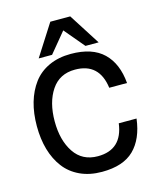

<svg xmlns="http://www.w3.org/2000/svg" viewBox="-111 -786 727 887"><g transform="rotate(-15 253.0 -342.0)"><path d="M214.8 -708H310.1L405.8 -558.1H342.8L262.2 -653.8L183.1 -558.1H119.1ZM267.1 -464.8Q192.9 -464.8 154.1 -406.7Q115.2 -348.6 115.2 -257.8Q115.2 -167 154.1 -108.9Q192.9 -50.8 267.1 -50.8Q382.8 -50.8 398.9 -172.9H483.9Q472.2 -77.6 420.4 -26.9Q368.7 23.9 267.1 23.9Q208 23.9 162.4 2.7Q116.7 -18.6 87.9 -56.6Q59.1 -94.7 44.4 -145.5Q29.8 -196.3 29.8 -257.8Q29.8 -319.3 44.4 -370.1Q59.1 -420.9 87.6 -459.2Q116.2 -497.6 162.1 -518.8Q208 -540 267.1 -540Q369.6 -540 422.9 -488.5Q476.1 -437 483.9 -342.8H398.9Q382.8 -464.8 267.1 -464.8Z"/></g></svg>

Font: Miedinger*
Style: Book
Weight: 400
Version: Version 001.000